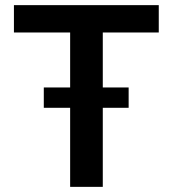

<svg xmlns="http://www.w3.org/2000/svg" viewBox="-20 -727 672 747"><path d="M34.2 -707H597.7V-600.6H379.9V-386.7H480.5V-307.6H379.9V0H252.9V-307.6H150.4V-386.7H252.9V-600.6H34.2Z"/></svg>

Font: Pretendard SemiBold
Style: Regular
Weight: 600
Designer: Base glyphs from Inter by Rasmus Andersson; Hangeul glyphs from Noto Sans CJK(Source Han Sans) by Jang Soo-young and Kan
Foundry: Kil Hyung-jin
Version: Version 1.309